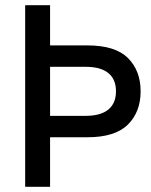

<svg xmlns="http://www.w3.org/2000/svg" viewBox="-20 -720 583 740"><path d="M77 0V-700H173V-545H317Q424.5 -545 473.2 -496.2Q522 -447.5 522 -368Q522 -288.5 472.8 -239.8Q423.5 -191 317 -191H173V0ZM173 -273.5H310Q368 -273.5 397.5 -297.8Q427 -322 427 -368Q427 -414.5 397.5 -438.5Q368 -462.5 310 -462.5H173Z"/></svg>

Font: Cabin
Style: Regular
Weight: 400
Width: 4
Designer: Pablo Impallari
Foundry: Pablo Impallari. http://www.impallari.com Igino Marini. http://www.ikern.com
Version: Version 3.001